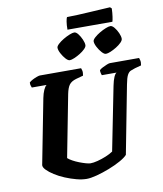

<svg xmlns="http://www.w3.org/2000/svg" viewBox="-109 -1143 1041 1229"><g transform="rotate(-10 412.0 -528.0)"><path d="M354 0Q324 0 288 -9.5Q252 -19 216 -34Q180 -49 151 -67.5Q122 -86 104.5 -104Q87 -122 88 -136L170 -558Q176 -588 185.5 -609Q195 -630 205 -637H109Q107 -642 104 -650.5Q101 -659 102 -671Q110 -679 124.5 -686.5Q139 -694 153 -699Q167 -704 173 -704H441Q443 -700 446 -688Q449 -676 445 -655L398 -642Q367 -633 353 -614.5Q339 -596 331 -556L253 -153Q264 -143 283 -132.5Q302 -122 324 -113.5Q346 -105 365.5 -99.5Q385 -94 395 -94Q414 -94 441.5 -101Q469 -108 497 -119.5Q525 -131 544 -144L626 -557Q633 -592 642 -612.5Q651 -633 660 -637H564Q563 -640 560 -650Q557 -660 558 -671Q565 -678 579.5 -685.5Q594 -693 608 -698.5Q622 -704 628 -704H818Q820 -699 823 -687Q826 -675 822 -655L781 -644Q765 -639 752 -633.5Q739 -628 729.5 -610Q720 -592 712 -549L627 -108Q613 -92 579 -73Q545 -54 502.5 -37.5Q460 -21 420 -10.5Q380 0 354 0ZM614 -767Q603 -767 588 -783.5Q573 -800 561.5 -822Q550 -844 550 -859Q550 -869 564.5 -882.5Q579 -896 600 -908.5Q621 -921 641 -929Q661 -937 672 -937Q684 -937 697.5 -920.5Q711 -904 720.5 -882.5Q730 -861 730 -845Q730 -834 716.5 -820.5Q703 -807 683.5 -795Q664 -783 645 -775Q626 -767 614 -767ZM379 -767Q368 -767 353 -783.5Q338 -800 326.5 -822Q315 -844 315 -859Q315 -869 329.5 -882.5Q344 -896 365 -908.5Q386 -921 406 -929Q426 -937 437 -937Q449 -937 462 -920.5Q475 -904 484.5 -882Q494 -860 494 -845Q494 -834 480.5 -820.5Q467 -807 447.5 -795Q428 -783 409 -775Q390 -767 379 -767ZM398 -962Q398 -993 401.5 -1014Q405 -1035 409 -1042Q439 -1042 480 -1044Q521 -1046 563 -1048.5Q605 -1051 639 -1053Q673 -1055 691 -1056L701 -1047Q700 -1017 696.5 -993.5Q693 -970 690 -962Z"/></g></svg>

Font: Texturina 12pt Black
Style: Italic
Weight: 900
Italic angle: -11°
Designer: Guillermo Torres Carreño
Foundry: Omnibus-Type
Version: Version 1.002